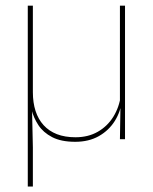

<svg xmlns="http://www.w3.org/2000/svg" viewBox="-20 -506 556 698"><path d="M416 -485.5H434.5V0H416L418 -127H416ZM99.5 -485.5V-170.5Q99.5 -133 109.2 -102.8Q119 -72.5 138.5 -51Q158 -29.5 187 -18.2Q216 -7 254.5 -7Q300.5 -7 335.2 -26.8Q370 -46.5 391.8 -81.2Q413.5 -116 419.5 -160.5L428.5 -141.5H423Q419 -101 397.5 -66.5Q376 -32 339.5 -11.2Q303 9.5 253.5 9.5Q202 9.5 169.5 -7.5Q137 -24.5 119.5 -51.2Q102 -78 95 -107L96.5 -106.5L99.5 30V172H81V-485.5Z"/></svg>

Font: Anek Devanagari Medium Thin
Style: Regular
Weight: 250
Version: Version 1.003